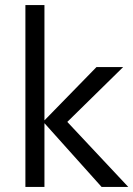

<svg xmlns="http://www.w3.org/2000/svg" viewBox="-20 -736 525 756"><path d="M245 -256 485 0H380L155 -251V0H80V-716H155V-262L360 -472H465Z"/></svg>

Font: Madhuban Light
Style: Regular
Weight: 300
Designer: jaikishan Patel
Foundry: MagicType
Version: Version 1.000